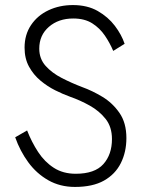

<svg xmlns="http://www.w3.org/2000/svg" viewBox="-20 -729 564 758"><path d="M87 -214 40 -187Q59 -133 91.5 -88.5Q124 -44 170.5 -17.5Q217 9 276 9Q346 9 390.5 -16Q435 -41 457 -85Q479 -129 479 -184Q479 -244 451.5 -283.5Q424 -323 384 -347Q344 -371 305 -385Q263 -401 224 -421Q185 -441 160 -469Q135 -497 135 -537Q135 -590 173 -623Q211 -656 269 -656Q314 -656 344 -637Q374 -618 394 -588.5Q414 -559 427 -528L472 -556Q460 -592 433.5 -627Q407 -662 366 -685.5Q325 -709 268 -709Q215 -709 171.5 -688.5Q128 -668 102.5 -630Q77 -592 77 -541Q77 -498 94.5 -466Q112 -434 139.5 -411Q167 -388 198 -372.5Q229 -357 257 -347Q297 -333 334.5 -312Q372 -291 397 -259.5Q422 -228 422 -180Q422 -119 388 -81Q354 -43 279 -43Q229 -43 192.5 -66.5Q156 -90 130.5 -129Q105 -168 87 -214Z"/></svg>

Font: Jost-300-LightPL
Style: Regular
Weight: 300
Version: Version 3.300; ttfautohint (v0.97) -l 8 -r 50 -G 200 -x 14 -